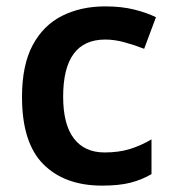

<svg xmlns="http://www.w3.org/2000/svg" viewBox="-20 -572 541 602"><path d="M300 10Q183 10 116 -57Q49 -124 49 -268Q49 -368 82.5 -430.5Q116 -493 175 -522.5Q234 -552 310 -552Q361 -552 401 -542Q441 -532 469 -518L432 -419Q401 -431 370 -439.5Q339 -448 310 -448Q178 -448 178 -269Q178 -182 211.5 -138Q245 -94 308 -94Q353 -94 388 -105Q423 -116 455 -135V-26Q424 -8 388.5 1Q353 10 300 10Z"/></svg>

Font: Noto Sans Bassa Vah SemiBold
Style: Regular
Weight: 600
Designer: Monotype Design Team
Foundry: Monotype Imaging Inc.
Version: Version 2.002; ttfautohint (v1.8.4.7-5d5b)